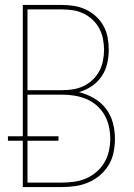

<svg xmlns="http://www.w3.org/2000/svg" viewBox="-20 -755 540 775"><path d="M72 0V-187H12V-205H72V-735H230Q255 -735 279.5 -731Q304 -727 326.5 -716.5Q349 -706 367.5 -689Q386 -672 398 -650Q410 -628 414.5 -603.5Q419 -579 419 -554Q419 -526 412.5 -498Q406 -470 390 -446.5Q374 -423 350 -407Q326 -391 299 -383Q331 -375 359.5 -358.5Q388 -342 407.5 -316.5Q427 -291 435.5 -259.5Q444 -228 444 -195Q444 -168 438.5 -140.5Q433 -113 419 -89.5Q405 -66 384 -48Q363 -30 337.5 -19Q312 -8 285 -4Q258 0 230 0ZM91 -391H230Q253 -391 275 -394.5Q297 -398 317 -407.5Q337 -417 353.5 -432.5Q370 -448 380.5 -467.5Q391 -487 395.5 -509.5Q400 -532 400 -554Q400 -576 395.5 -598.5Q391 -621 380.5 -640.5Q370 -660 353.5 -675.5Q337 -691 317 -700.5Q297 -710 275 -713.5Q253 -717 230 -717H91ZM91 -18H230Q255 -18 280 -21.5Q305 -25 328 -35Q351 -45 370 -61.5Q389 -78 401.5 -99.5Q414 -121 419.5 -145.5Q425 -170 425 -195Q425 -220 419.5 -245Q414 -270 401.5 -291.5Q389 -313 370 -329.5Q351 -346 328 -355.5Q305 -365 280 -369Q255 -373 230 -373H91V-205H216V-187H91Z"/></svg>

Font: Iosevka SS18 Thin
Style: Regular
Weight: 100
Monospace: yes
Designer: Belleve Invis
Foundry: Belleve Invis
Version: Version 25.1.1; ttfautohint (v1.8.4)